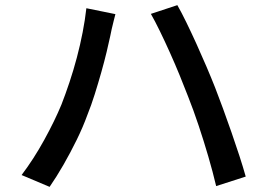

<svg xmlns="http://www.w3.org/2000/svg" viewBox="-20 -729 1040 747"><path d="M219 -322Q235 -363 250.5 -409.5Q266 -456 279 -505Q292 -554 301.5 -603Q311 -652 316 -697L429 -674Q426 -662 422 -646.5Q418 -631 414.5 -615.5Q411 -600 409 -589Q404 -565 395 -527.5Q386 -490 374 -447.5Q362 -405 348.5 -362Q335 -319 320 -282Q303 -235 278.5 -185Q254 -135 227 -88Q200 -41 173 -2L64 -48Q111 -110 152 -184.5Q193 -259 219 -322ZM712 -353Q697 -392 679 -436Q661 -480 641 -524.5Q621 -569 602 -608Q583 -647 567 -675L670 -709Q686 -681 705 -642Q724 -603 744 -559Q764 -515 783 -470.5Q802 -426 817 -388Q831 -352 847.5 -307Q864 -262 880.5 -214.5Q897 -167 911.5 -122.5Q926 -78 936 -42L821 -5Q808 -60 790.5 -120Q773 -180 753 -240Q733 -300 712 -353Z"/></svg>

Font: Noto Sans KR Medium
Style: Regular
Weight: 500
Designer: Ryoko NISHIZUKA  (kana, bopomofo & ideographs); Paul D. Hunt (Latin, Greek & Cyrillic); Sandoll Communications , Soo-you
Foundry: Adobe
Version: Version 2.004-H2;hotconv 1.0.118;makeotfexe 2.5.65603